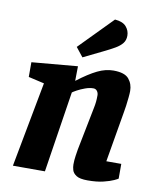

<svg xmlns="http://www.w3.org/2000/svg" viewBox="-84 -813 734 886"><g transform="rotate(10 282.5 -369.5)"><path d="M387 7Q350 7 334 -3.5Q318 -14 314 -28Q310 -42 310 -54Q310 -74 313 -94Q316 -114 318 -126L358 -328Q361 -342 362.5 -356Q364 -370 364 -387Q364 -399 357.5 -407.5Q351 -416 340 -416Q322 -416 301.5 -408.5Q281 -401 265.5 -392.5Q250 -384 245 -380L186 0H36L111 -399L37 -416V-485L252 -504L251 -436H252Q278 -456 300.5 -470.5Q323 -485 342.5 -494.5Q362 -504 380.5 -508.5Q399 -513 417 -513Q470 -513 489.5 -489.5Q509 -466 509 -433Q509 -422 507 -402Q505 -382 502.5 -363.5Q500 -345 498 -335L457 -95H527V-26Q525 -24 508 -16Q491 -8 460.5 -0.5Q430 7 387 7ZM265 -548 231 -591 383 -746Q420 -743 436 -724.5Q452 -706 452 -682Q452 -661 440.5 -646.5Q429 -632 407.5 -619.5Q386 -607 355 -592Z"/></g></svg>

Font: Faustina Light ExtraBold
Style: Italic
Weight: 800
Italic angle: -8°
Version: Version 1.200